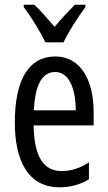

<svg xmlns="http://www.w3.org/2000/svg" viewBox="-20 -786 458 816"><path d="M173 -606H250C271 -652 313 -715 343 -756V-766H298C264 -731 246 -712 212 -672C182 -706 151 -743 126 -766H81V-756C116 -709 152 -650 173 -606ZM215 -546C102 -546 43 -447 43 -265C43 -109 96 10 233 10C279 10 320 -1 358 -24V-96C318 -70 281 -59 242 -59C163 -59 125 -123 123 -253H378V-309C378 -442 325 -546 215 -546ZM215 -480C275 -480 302 -405 302 -317H124C129 -428 160 -480 215 -480Z"/></svg>

Font: Noto Sans Ethiopic ExtCond
Style: Regular
Weight: 400
Width: 2
Designer: Monotype Design Team
Foundry: Monotype Imaging Inc.
Version: Version 2.102